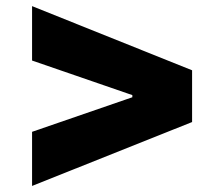

<svg xmlns="http://www.w3.org/2000/svg" viewBox="-20 -613 731 634"><path d="M614.3 -210 85.9 1V-177.7L422.9 -293.9L417 -285.2V-305.7L422.9 -296.9L85.9 -413.1V-592.8L614.3 -380.9Z"/></svg>

Font: Inter 16pt Black
Style: Regular
Weight: 900
Version: Version 4.001;git-66647c0bb